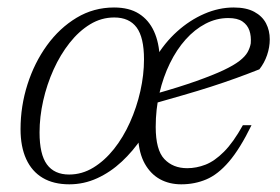

<svg xmlns="http://www.w3.org/2000/svg" viewBox="-20 -470 730 500"><path d="M277 -450.5Q316.5 -450.5 342 -434.2Q367.5 -418 381 -388.5Q394.5 -359 396 -318.5L385.5 -319.5Q408.5 -358.5 441.2 -388Q474 -417.5 512 -434Q550 -450.5 588.5 -450.5Q621.5 -450.5 642.2 -439.2Q663 -428 672.8 -409.2Q682.5 -390.5 682.5 -367.5Q682.5 -347 675.5 -326.5Q668.5 -306 655.5 -289.5Q626.5 -278 594.8 -266.5Q563 -255 528.8 -244Q494.5 -233 458 -222.5Q421.5 -212 383 -201L384.5 -225.5Q448 -243.5 491.5 -259Q535 -274.5 562 -287.2Q589 -300 603.8 -311.5Q618.5 -323 624.8 -334.2Q631 -345.5 633 -357Q634.5 -376 629.5 -390.5Q624.5 -405 611.5 -414Q598.5 -423 574.5 -423Q543.5 -423 515.2 -408.2Q487 -393.5 463.5 -367.2Q440 -341 422.5 -305.2Q405 -269.5 395.2 -227.5Q385.5 -185.5 385.5 -139.5Q385.5 -79.5 408 -55.8Q430.5 -32 467.5 -32Q491.5 -32 515.2 -41.2Q539 -50.5 563.2 -74.8Q587.5 -99 612.5 -144H635Q605 -82.5 576.2 -49Q547.5 -15.5 517.2 -2.8Q487 10 452 10Q421 10 396.8 -3.2Q372.5 -16.5 357.2 -43.5Q342 -70.5 339.5 -112L349.5 -111Q326.5 -76.5 297 -49Q267.5 -21.5 233 -5.8Q198.5 10 160.5 10Q119.5 10 91.2 -6.8Q63 -23.5 48.2 -55.8Q33.5 -88 33.5 -133.5Q33.5 -193.5 51.5 -250Q69.5 -306.5 102.2 -351.8Q135 -397 179.5 -423.8Q224 -450.5 277 -450.5ZM160 -15.5Q193.5 -15.5 223 -33.5Q252.5 -51.5 276.8 -82Q301 -112.5 318.5 -151.5Q336 -190.5 345.5 -232.8Q355 -275 355 -315.5Q355 -372.5 335.8 -398.5Q316.5 -424.5 277.5 -424.5Q244 -424.5 214.8 -406.8Q185.5 -389 161.2 -358.2Q137 -327.5 119.5 -288.8Q102 -250 92.5 -207.8Q83 -165.5 83 -125Q83 -68 102.2 -41.8Q121.5 -15.5 160 -15.5Z"/></svg>

Font: Newsreader 16pt 16pt Light
Style: Italic
Weight: 300
Italic angle: -17°
Version: Version 1.003